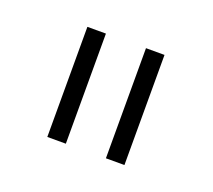

<svg xmlns="http://www.w3.org/2000/svg" viewBox="-52 -764 367 331"><g transform="rotate(20 131.0 -599.0)"><path d="M94 -497.5H60V-699.5H94ZM201.5 -497.5H167.5V-699.5H201.5Z"/></g></svg>

Font: Argentum Novus ExtraLight
Style: Regular
Weight: 250
Designer: Julieta Ulanovsky (font) & Cristiano Sobral (main changes)
Foundry: Julieta Ulanovsky (font) & Cristiano Sobral (main changes)
Version: Version 3.00;November 27, 2020;FontCreator 13.0.0.2655 64-bi